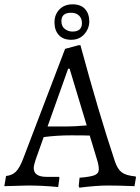

<svg xmlns="http://www.w3.org/2000/svg" viewBox="-38 -858 649 888"><path d="M329 10C382.3 3.3 426.2 0 460.5 0C494.8 0 536 1 584 3L591 -38L589 -42C559.7 -44.7 538.3 -51 525 -61C511.7 -71 501 -88.3 493 -113C443 -263 390 -441.7 334 -649H326L263 -632L68 -121C57.3 -93.7 46.3 -74.5 35 -63.5C23.7 -52.5 8.7 -46 -10 -44L-18 3L92 0C136 0 182.3 2.3 231 7L237 -36L235 -40H178C138 -40 118 -53.7 118 -81C118 -89 121 -102 127 -120L164 -224C204.7 -229.3 246.3 -232 289 -232C331.7 -232 361 -231.7 377 -231L410 -122C416 -103.3 419 -87.7 419 -75C419 -62.3 412.7 -53.3 400 -48C387.3 -42.7 364 -38.7 330 -36L326 3ZM270 -273H182L277 -540H284L363 -278C325 -274.7 294 -273 270 -273ZM297 -712C284.3 -712 272.7 -716 262 -724C251.3 -732 246 -744 246 -760C246 -786 260.7 -799 290 -799C306 -799 318.5 -794.7 327.5 -786C336.5 -777.3 341 -765.7 341 -751C341 -725 326.3 -712 297 -712ZM352 -700C367.3 -717.3 375 -737.3 375 -760C375 -782.7 368.5 -801.3 355.5 -816C342.5 -830.7 323.3 -838 298 -838C272.7 -838 252.3 -830.2 237 -814.5C221.7 -798.8 214 -778.8 214 -754.5C214 -730.2 220.7 -710.7 234 -696C247.3 -681.3 266.5 -674 291.5 -674C316.5 -674 336.7 -682.7 352 -700Z"/></svg>

Font: Alegreya SC
Style: Regular
Weight: 400
Designer: Juan Pablo del Peral
Foundry: Juan Pablo del Peral
Version: Version 1.003